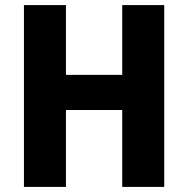

<svg xmlns="http://www.w3.org/2000/svg" viewBox="-20 -734 739 754"><path d="M625 0V-714H460V-440H239V-714H74V0H239V-302H460V0Z"/></svg>

Font: Noto Sans Thai Looped SemiCondensed ExtraBold
Style: Regular
Weight: 800
Width: 4
Designer: Sasikarn Vongin, Ben Mitchell
Foundry: The Fontpad Ltd
Version: Version 1.001